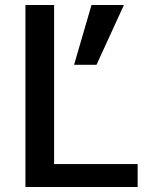

<svg xmlns="http://www.w3.org/2000/svg" viewBox="-20 -750 634 770"><path d="M197 -730V-92H532V0H82V-730ZM347 -730H477L367 -490H277Z"/></svg>

Font: Mplus 1p Medium
Style: Regular
Weight: 500
Version: Version 1.061